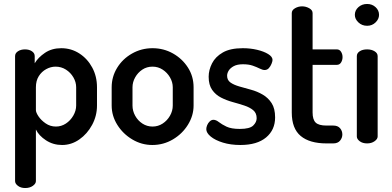

<svg xmlns="http://www.w3.org/2000/svg" viewBox="-20 -723 1978 968"><path d="M107 225Q85 225 70.5 214Q56 203 56 190V-440Q56 -455 70.5 -464.5Q85 -474 106 -474Q127 -474 141 -464.5Q155 -455 155 -440V-404Q172 -433 206.5 -456.5Q241 -480 289 -480Q339 -480 380 -453.5Q421 -427 445 -382.5Q469 -338 469 -283V-191Q469 -139 444.5 -93.5Q420 -48 380 -20Q340 8 293 8Q248 8 212 -15.5Q176 -39 161 -70V190Q161 203 145.5 214Q130 225 107 225ZM262 -85Q289 -85 312 -100Q335 -115 349.5 -140Q364 -165 364 -191V-283Q364 -309 350 -333Q336 -357 312.5 -372Q289 -387 260 -387Q236 -387 213 -374.5Q190 -362 175.5 -339Q161 -316 161 -283V-168Q161 -156 174 -136.5Q187 -117 210 -101Q233 -85 262 -85Z M748 8Q694 8 647 -20Q600 -48 571.5 -93.5Q543 -139 543 -191V-283Q543 -336 570.5 -381Q598 -426 645.5 -453Q693 -480 749 -480Q805 -480 852 -453.5Q899 -427 927.5 -382.5Q956 -338 956 -283V-191Q956 -140 927.5 -94Q899 -48 851.5 -20Q804 8 748 8ZM749 -85Q777 -85 800 -100Q823 -115 837 -139.5Q851 -164 851 -191V-283Q851 -309 837 -333Q823 -357 800 -372Q777 -387 749 -387Q720 -387 697.5 -372Q675 -357 661.5 -333Q648 -309 648 -283V-191Q648 -164 661.5 -139.5Q675 -115 698 -100Q721 -85 749 -85Z M1192 8Q1143 8 1104 -4Q1065 -16 1042.5 -34.5Q1020 -53 1020 -72Q1020 -81 1024.5 -92Q1029 -103 1037.5 -111Q1046 -119 1056 -119Q1069 -119 1083.5 -107.5Q1098 -96 1122 -84.5Q1146 -73 1189 -73Q1239 -73 1256.5 -90Q1274 -107 1274 -127Q1274 -153 1256.5 -167.5Q1239 -182 1211.5 -191Q1184 -200 1153 -208.5Q1122 -217 1094.5 -231Q1067 -245 1049.5 -270Q1032 -295 1032 -336Q1032 -370 1049 -403.5Q1066 -437 1103.5 -458.5Q1141 -480 1204 -480Q1242 -480 1276 -472Q1310 -464 1332 -450.5Q1354 -437 1354 -421Q1354 -414 1349 -401.5Q1344 -389 1335.5 -379.5Q1327 -370 1314 -370Q1304 -370 1289 -377.5Q1274 -385 1254 -392Q1234 -399 1205 -399Q1176 -399 1158.5 -389.5Q1141 -380 1133 -367Q1125 -354 1125 -341Q1125 -319 1142 -307Q1159 -295 1187 -287Q1215 -279 1246 -270.5Q1277 -262 1304.5 -246Q1332 -230 1349.5 -203Q1367 -176 1367 -131Q1367 -68 1321.5 -30Q1276 8 1192 8Z M1626 0Q1541 0 1496 -37.5Q1451 -75 1451 -156V-657Q1451 -672 1467.5 -681.5Q1484 -691 1503 -691Q1522 -691 1539 -681.5Q1556 -672 1556 -657V-474H1678Q1692 -474 1699.5 -462Q1707 -450 1707 -435Q1707 -420 1699.5 -408Q1692 -396 1678 -396H1556V-156Q1556 -120 1571.5 -105Q1587 -90 1626 -90H1660Q1683 -90 1694.5 -76.5Q1706 -63 1706 -45Q1706 -28 1694.5 -14Q1683 0 1660 0Z M1831 0Q1808 0 1793.5 -11Q1779 -22 1779 -35V-440Q1779 -455 1793.5 -464.5Q1808 -474 1831 -474Q1853 -474 1868.5 -464.5Q1884 -455 1884 -440V-35Q1884 -22 1868.5 -11Q1853 0 1831 0ZM1831 -593Q1805 -593 1787 -610Q1769 -627 1769 -648Q1769 -671 1787 -687Q1805 -703 1831 -703Q1856 -703 1873.5 -687Q1891 -671 1891 -648Q1891 -627 1873.5 -610Q1856 -593 1831 -593Z"/></svg>

Font: Dosis SemiBold
Style: Regular
Weight: 600
Designer: EdgarTolentino, PabloImpallari, IginoMarini
Foundry: EdgarTolentino, PabloImpallari, IginoMarini
Version: Version 3.001; ttfautohint (v1.8.2)